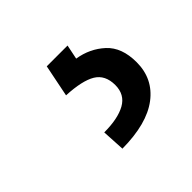

<svg xmlns="http://www.w3.org/2000/svg" viewBox="-70 -77 354 354"><g transform="rotate(-45 107.0 100.0)"><path d="M81.5 -2.9H135.7L129.9 25.4Q160.6 30.3 182.4 50.3Q204.1 70.3 204.1 108.9Q204.1 151.9 170.7 177.2Q137.2 202.6 72.8 203.1L70.3 158.2Q106 158.2 126.2 147Q146.5 135.7 146.5 110.8Q146.5 84.5 127.7 73.2Q108.9 62 68.8 60.1Z"/></g></svg>

Font: Inter Tight Light
Style: Regular
Weight: 300
Designer: Rasmus Andersson
Foundry: rsms
Version: Version 3.004